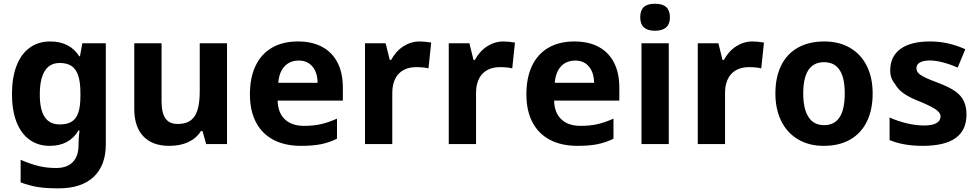

<svg xmlns="http://www.w3.org/2000/svg" viewBox="-20 -781 5295 1041"><path d="M91.8 208V85.4Q148.9 109.9 192.4 119.9Q235.8 129.9 284.2 129.9Q343.3 129.9 374.5 97.9Q405.8 65.9 405.8 5.4Q405.8 -31.7 411.1 -73.7H405.8Q356 9.8 249.5 9.8Q186 9.8 139.9 -23.7Q93.8 -57.1 69.3 -120.1Q44.9 -183.1 44.9 -271Q44.9 -360.4 69.6 -424.3Q94.2 -488.3 141.1 -522.2Q188 -556.2 252.4 -556.2Q357.9 -556.2 409.7 -476.1H413.6L426.3 -546.4H553.7V1Q553.7 116.7 487.3 178.5Q420.9 240.2 297.9 240.2Q231 240.2 187 233.4Q143.1 226.6 91.8 208ZM416 -258.8V-276.4Q416 -335 404.3 -370.6Q392.6 -406.2 368.2 -422.9Q343.8 -439.5 303.7 -439.5Q250 -439.5 222.9 -396.5Q195.8 -353.5 195.8 -268.6Q195.8 -185.5 222.7 -146Q249.5 -106.4 304.2 -106.4Q344.7 -106.4 368.9 -121.6Q393.1 -136.7 404.5 -169.9Q416 -203.1 416 -258.8Z M708 -190.4V-546.4H856V-231.9Q856 -168.9 877 -138.9Q897.9 -108.9 943.8 -108.9Q975.1 -108.9 997.3 -118.7Q1019.5 -128.4 1034.2 -149.4Q1048.8 -170.4 1055.9 -204.8Q1063 -239.3 1063 -289.1V-546.4H1210.9V0H1097.7L1078.1 -70.3H1069.3Q1044.9 -31.2 1001.2 -10.7Q957.5 9.8 897.5 9.8Q806.2 9.8 757.1 -42Q708 -93.8 708 -190.4Z M1335 -269.5Q1335 -359.9 1365.7 -424.3Q1396.5 -488.8 1454.8 -522.5Q1513.2 -556.2 1595.2 -556.2Q1671.9 -556.2 1726.6 -526.9Q1781.2 -497.6 1810.1 -441.4Q1838.9 -385.3 1838.9 -306.2V-235.4H1485.4Q1486.8 -169.9 1524.2 -134.3Q1561.5 -98.6 1628.4 -98.6Q1677.7 -98.6 1717.5 -107.2Q1757.3 -115.7 1807.1 -137.7V-28.8Q1763.2 -7.3 1718.5 1.2Q1673.8 9.8 1612.3 9.8Q1524.9 9.8 1462.6 -22.9Q1400.4 -55.7 1367.7 -118.4Q1335 -181.2 1335 -269.5ZM1600.1 -452.6Q1552.7 -452.6 1523.2 -421.9Q1493.7 -391.1 1488.8 -332H1702.1Q1701.2 -387.7 1674.1 -420.2Q1647 -452.6 1600.1 -452.6Z M1959 -546.4H2070.8L2093.3 -456.1H2100.6Q2126.5 -503.9 2167.5 -530Q2208.5 -556.2 2255.4 -556.2Q2281.2 -556.2 2317.9 -550.3L2303.2 -410.2Q2275.9 -417 2236.8 -417Q2199.2 -417 2171.6 -403.1Q2144 -389.2 2127.9 -363.3Q2106.9 -328.6 2106.9 -278.3V0H1959Z M2413.1 -546.4H2524.9L2547.4 -456.1H2554.7Q2580.6 -503.9 2621.6 -530Q2662.6 -556.2 2709.5 -556.2Q2735.4 -556.2 2772 -550.3L2757.3 -410.2Q2730 -417 2690.9 -417Q2653.3 -417 2625.7 -403.1Q2598.1 -389.2 2582 -363.3Q2561 -328.6 2561 -278.3V0H2413.1Z M2834 -269.5Q2834 -359.9 2864.7 -424.3Q2895.5 -488.8 2953.9 -522.5Q3012.2 -556.2 3094.2 -556.2Q3170.9 -556.2 3225.6 -526.9Q3280.3 -497.6 3309.1 -441.4Q3337.9 -385.3 3337.9 -306.2V-235.4H2984.4Q2985.8 -169.9 3023.2 -134.3Q3060.5 -98.6 3127.4 -98.6Q3176.8 -98.6 3216.6 -107.2Q3256.3 -115.7 3306.2 -137.7V-28.8Q3262.2 -7.3 3217.5 1.2Q3172.9 9.8 3111.3 9.8Q3023.9 9.8 2961.7 -22.9Q2899.4 -55.7 2866.7 -118.4Q2834 -181.2 2834 -269.5ZM3099.1 -452.6Q3051.8 -452.6 3022.2 -421.9Q2992.7 -391.1 2987.8 -332H3201.2Q3200.2 -387.7 3173.1 -420.2Q3146 -452.6 3099.1 -452.6Z M3606 0H3458V-546.4H3606ZM3451.2 -687Q3451.2 -724.6 3470.5 -742.7Q3489.7 -760.7 3531.2 -760.7Q3572.8 -760.7 3592.5 -742.2Q3612.3 -723.6 3612.3 -687Q3612.3 -650.9 3591.8 -632.6Q3571.3 -614.3 3531.2 -614.3Q3451.2 -614.3 3451.2 -687Z M3763.2 -546.4H3875L3897.5 -456.1H3904.8Q3930.7 -503.9 3971.7 -530Q4012.7 -556.2 4059.6 -556.2Q4085.4 -556.2 4122.1 -550.3L4107.4 -410.2Q4080.1 -417 4041 -417Q4003.4 -417 3975.8 -403.1Q3948.2 -389.2 3932.1 -363.3Q3911.1 -328.6 3911.1 -278.3V0H3763.2Z M4184.1 -274.4Q4184.1 -362.8 4215.6 -426.3Q4247.1 -489.7 4306.6 -522.9Q4366.2 -556.2 4449.2 -556.2Q4529.3 -556.2 4588.6 -521.7Q4647.9 -487.3 4679.7 -423.6Q4711.4 -359.9 4711.4 -274.4Q4711.4 -185.5 4679.9 -121.6Q4648.4 -57.6 4588.9 -23.9Q4529.3 9.8 4446.3 9.8Q4366.2 9.8 4306.9 -25.4Q4247.6 -60.5 4215.8 -124.8Q4184.1 -189 4184.1 -274.4ZM4530.3 -142.6Q4560.1 -184.6 4560.1 -274.4Q4560.1 -367.2 4527.3 -408.2Q4500 -443.8 4447.3 -443.8Q4399.9 -443.8 4371.6 -412.6Q4335 -371.1 4335 -274.4Q4335 -191.9 4362.3 -148.9Q4389.6 -102.5 4448.2 -102.5Q4502.9 -102.5 4530.3 -142.6Z M4803.2 -21.5V-144Q4847.2 -124 4897 -112.3Q4946.8 -100.6 4989.7 -100.6Q5033.7 -100.6 5056.6 -113.3Q5079.6 -126 5079.6 -149.9Q5079.6 -171.9 5047.4 -191.7Q5015.1 -211.4 4955.1 -235.4Q4905.8 -255.4 4877 -276.4Q4848.1 -297.4 4833 -325.2Q4819.8 -340.8 4813.2 -358.6Q4806.6 -376.5 4806.6 -398.4Q4806.6 -475.6 4862.5 -515.9Q4918.5 -556.2 5021.5 -556.2Q5073.2 -556.2 5119.1 -545.9Q5165 -535.6 5213.9 -514.2L5172.4 -414.6Q5131.3 -432.6 5091.8 -442.9Q5052.2 -453.1 5021 -453.1Q4986.8 -453.1 4967.8 -442.4Q4948.7 -431.6 4948.7 -411.1Q4948.7 -390.1 4969.2 -376Q4987.3 -364.3 5009 -354.7Q5030.8 -345.2 5069.8 -330.6Q5128.4 -308.1 5159.9 -285.6Q5191.4 -263.2 5206.1 -231.9Q5220.2 -201.2 5220.2 -160.6Q5220.2 -74.2 5160.6 -32.2Q5101.1 9.8 4982.9 9.8Q4877.9 9.8 4803.2 -21.5Z"/></svg>

Font: Viking Open Sans
Style: Bold
Weight: 700
Foundry: Ascender Corporation
Version: Version 2.001